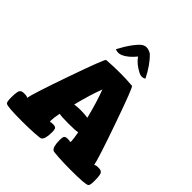

<svg xmlns="http://www.w3.org/2000/svg" viewBox="-246 -1123 1297 1297"><g transform="rotate(45 402.5 -474.5)"><path d="M4 -62Q4 -133 20 -136Q20 -144 51 -144Q77 -144 82 -136Q89 -180 179 -437Q269 -694 279 -695Q336 -700 416 -700Q465 -700 526 -695Q536 -694 626 -437.5Q716 -181 723 -136Q731 -144 754 -144Q785 -144 785 -136Q801 -133 801 -62Q801 -16 790 -12Q777 0 634 0Q573 0 517 -3.5Q461 -7 461 -11Q439 -25 439 -91Q439 -110 442 -119Q442 -125 449.5 -130Q457 -135 468 -135Q497 -135 497 -131Q501 -131 501 -142Q501 -159 491 -216Q467 -211 404 -211Q338 -211 314 -216Q304 -167 304 -142Q304 -131 308 -131Q308 -135 337 -135Q348 -135 355.5 -130Q363 -125 363 -119Q366 -110 366 -91Q366 -25 344 -11Q344 -7 288 -3.5Q232 0 171 0Q28 0 15 -12Q4 -16 4 -62ZM274 -793Q277 -798 287 -816Q297 -834 301 -841Q305 -848 315 -863Q325 -878 332 -887.5Q339 -897 350 -910Q361 -923 373 -934Q392 -949 412 -949Q432 -949 457 -934Q512 -882 556 -793Q542 -785 529 -785Q516 -785 500 -793Q442 -823 415 -864Q374 -813 330 -793Q315 -787 302 -787Q288 -787 274 -793ZM339 -330Q367 -334 398 -334Q435 -334 465 -329Q435 -450 402 -536Q369 -451 339 -330Z"/></g></svg>

Font: Gorditas
Style: Bold
Weight: 700
Designer: Gustavo Dipre (gbrenda1987@gmail.com)
Foundry: Gustavo Dipre (gbrenda1987@gmail.com)
Version: Version 001.001